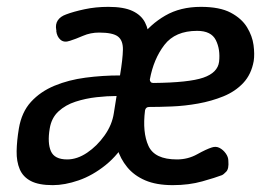

<svg xmlns="http://www.w3.org/2000/svg" viewBox="-20 -530 794 560"><path d="M484 10Q436 10 403.5 -4Q371 -18 351 -42.5Q331 -67 322 -97Q313 -127 312 -160.5Q311 -194 316 -225L320 -250Q326 -289 343 -334Q360 -379 389 -419Q418 -459 462 -484.5Q506 -510 566 -510Q621 -510 653 -493Q685 -476 700.5 -450.5Q716 -425 719.5 -398.5Q723 -372 720 -352Q713 -313 689.5 -288Q666 -263 631.5 -249Q597 -235 558 -228Q519 -221 481.5 -219.5Q444 -218 415 -218Q410 -218 407 -215.5Q404 -213 403 -208Q395 -144 413 -104.5Q431 -65 496 -65Q528 -65 555 -80Q582 -95 598 -100Q610 -104 620.5 -98.5Q631 -93 638.5 -82.5Q646 -72 646 -61Q648 -38 640 -29.5Q632 -21 627 -19Q609 -12 570 -1Q531 10 484 10ZM427 -288Q531 -289 573 -303.5Q615 -318 619 -350Q623 -386 609.5 -413Q596 -440 555 -440Q491 -440 459.5 -399Q428 -358 417 -298Q417 -294 419.5 -291Q422 -288 427 -288ZM134 10Q93 10 70 -2Q47 -14 37.5 -36.5Q28 -59 28.5 -89Q29 -119 35 -155Q43 -203 70.5 -233Q98 -263 139 -280Q180 -297 229.5 -303.5Q279 -310 330 -310Q338 -358 338.5 -385Q339 -412 324 -423.5Q309 -435 269 -435Q244 -435 222 -425.5Q200 -416 184 -411Q167 -405 156.5 -414Q146 -423 144 -440Q145 -441 144.5 -441.5Q144 -442 144 -443Q141 -459 148.5 -470.5Q156 -482 173 -488Q194 -496 226.5 -503Q259 -510 296 -510Q341 -510 366.5 -498Q392 -486 403 -464.5Q414 -443 415 -413.5Q416 -384 410.5 -349Q405 -314 399 -275L395 -249Q383 -178 354.5 -128.5Q326 -79 288 -48.5Q250 -18 209.5 -4Q169 10 134 10ZM176 -65Q205 -65 234 -84.5Q263 -104 285 -135Q307 -166 312 -200L320 -250Q293 -250 261.5 -246.5Q230 -243 200.5 -233.5Q171 -224 150.5 -205Q130 -186 125 -155Q118 -113 128.5 -89Q139 -65 176 -65Z"/></svg>

Font: Winky Sans
Style: Italic
Weight: 400
Italic angle: -8.97852°
Designer: Simon Atzbach
Foundry: typofactur
Version: Version 1.205